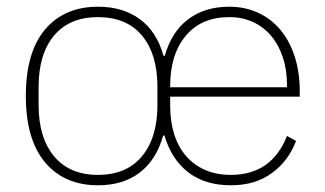

<svg xmlns="http://www.w3.org/2000/svg" viewBox="-20 -540 969 572"><path d="M272 -19Q357 -19 403 -74.5Q449 -130 449 -227V-281Q449 -379 403 -434Q357 -489 272 -489Q187 -489 141 -434Q95 -379 95 -281V-227Q95 -130 141 -74.5Q187 -19 272 -19ZM835 -280V-286Q835 -332 822.5 -369.5Q810 -407 787.5 -433.5Q765 -460 733.5 -474.5Q702 -489 663 -489Q580 -489 533.5 -433.5Q487 -378 487 -284V-280ZM668 12Q591 12 541 -26.5Q491 -65 470 -136H466Q446 -64 396.5 -26Q347 12 272 12Q172 12 114.5 -56Q57 -124 57 -254Q57 -385 114.5 -452.5Q172 -520 272 -520Q346 -520 396.5 -483Q447 -446 467 -374H471Q491 -445 540.5 -482.5Q590 -520 663 -520Q710 -520 749 -502Q788 -484 815.5 -451Q843 -418 858 -371.5Q873 -325 873 -268V-252H487V-225Q487 -178 499 -140Q511 -102 534.5 -75Q558 -48 591.5 -33.5Q625 -19 668 -19Q789 -19 835 -135L862 -120Q839 -60 789.5 -24Q740 12 668 12Z"/></svg>

Font: IBM Plex Sans ExtLt
Style: Regular
Weight: 200
Designer: Mike Abbink, Paul van der Laan, Pieter van Rosmalen
Foundry: Bold Monday
Version: Version 3.005